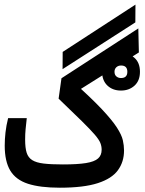

<svg xmlns="http://www.w3.org/2000/svg" viewBox="-20 -831 643 854"><path d="M258.3 -523.4 258.8 -600.1 582.5 -810.5 582 -731.4ZM246.1 3.9Q158.2 3.9 104.2 -13.7Q50.3 -31.2 25.6 -72.3Q1 -113.3 1 -183.1Q1 -211.4 4.4 -241.9Q7.8 -272.5 16.1 -305.7H99.1Q95.7 -276.4 93.8 -255.9Q91.8 -235.4 91.8 -209.5Q91.8 -173.3 98.6 -151.6Q105.5 -129.9 123.5 -118.7Q141.6 -107.4 174.6 -103.5Q207.5 -99.6 259.8 -99.6Q324.7 -99.6 362.3 -105.7Q399.9 -111.8 416 -126Q432.1 -140.1 432.1 -165Q432.1 -180.7 426.3 -195.3Q420.4 -210 401.4 -232.2Q382.3 -254.4 344 -292.2Q305.7 -330.1 240.7 -392.1L253.4 -482.9L595.2 -704.6L597.7 -597.7L280.8 -398.4L305.7 -466.8Q386.7 -394.5 432.6 -345.7Q478.5 -296.9 499.8 -263.9Q521 -231 526.4 -207.3Q531.7 -183.6 531.7 -161.6Q531.7 -111.3 504.6 -74Q477.5 -36.6 415 -16.4Q352.5 3.9 246.1 3.9ZM518.1 -428.2Q481 -428.2 457.5 -450.7Q434.1 -473.1 434.1 -511.7Q434.1 -549.8 458.3 -572.5Q482.4 -595.2 518.1 -595.2Q554.2 -595.2 578.4 -573.5Q602.5 -551.8 602.5 -511.7Q602.5 -472.2 578.4 -450.2Q554.2 -428.2 518.1 -428.2ZM518.1 -483.9Q546.4 -483.9 546.4 -511.7Q546.4 -539.6 518.6 -539.6Q505.9 -539.6 497.6 -532Q489.3 -524.4 489.3 -511.7Q489.3 -498 497.8 -491Q506.3 -483.9 518.1 -483.9Z"/></svg>

Font: Cascadia Code
Style: Regular
Weight: 400
Monospace: yes
Designer: Aaron Bell
Foundry: Saja Typeworks
Version: Version 2106.017